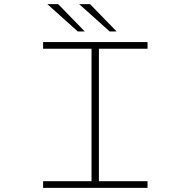

<svg xmlns="http://www.w3.org/2000/svg" viewBox="-20 -902 915 922"><path d="M187 0V-32H419.5V-668H187V-700H688.5V-668H455V-32H688.5V0ZM506.5 -751 360.5 -882H412.5L540 -751ZM353.5 -751 207.5 -882H259.5L387 -751Z"/></svg>

Font: Trispace SemiExpanded Thin
Style: Regular
Weight: 100
Width: 6
Designer: Tyler Finck
Foundry: Etcetera Type Company
Version: Version 1.210; ttfautohint (v1.8.3)